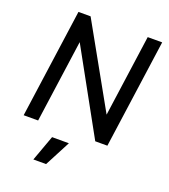

<svg xmlns="http://www.w3.org/2000/svg" viewBox="-173 -867 1084 1235"><g transform="rotate(20 369.0 -249.5)"><path d="M45 0 149 -745H232L545 -186L623 -745H722L618 0H535L223 -565L144 0ZM201 246 265 70H380L288 246Z"/></g></svg>

Font: Plus Jakarta Sans Medium
Style: Italic
Weight: 500
Italic angle: -8°
Designer: Gumpita Rahayu
Foundry: Tokotype
Version: Version 2.071; ttfautohint (v1.8.4.7-5d5b);gftools[0.9.29]